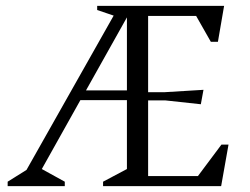

<svg xmlns="http://www.w3.org/2000/svg" viewBox="-20 -632 849 652"><path d="M6 0V-15L70 -55L366 -579L310 -598V-612H741L720 -490H696L646 -578H483V-319H540L671 -327L662 -278L542 -291H483V-34H652L732 -141H756L731 0H330V-15L411 -58V-292H253L122 -58L200 -15V0ZM272 -325H411V-573Z"/></svg>

Font: Ancizar Serif Light
Style: Regular
Weight: 300
Designer: Cesar Puertas, Viviana Monsalve, Julian Moncada, Julian Prieto, Jose Castro, Felipe Aragon, Mariel Hernandez, Sara Alarc
Version: Version 8.100